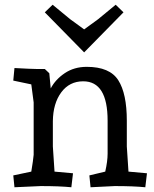

<svg xmlns="http://www.w3.org/2000/svg" viewBox="-20 -785 650 810"><path d="M36 -445 41 -498Q113 -494 133 -494H169L188 -476L194 -412Q214 -450 253.5 -476.5Q293 -503 346 -503Q443 -503 479 -446.5Q515 -390 515 -276V-167L522 -61L600 -54L593 5Q544 0 464 0L362 5L357 -45L424 -61Q434 -105 434 -137V-276Q434 -442 331 -442Q273 -442 238.5 -395.5Q204 -349 203 -274V-167L210 -61L288 -54L281 5Q232 0 152 0L41 5L36 -45L112 -61Q120 -109 122 -132V-353L112 -429ZM202 -765 276 -704Q280 -701 335 -661L394 -704L468 -765L501 -733L335 -564L169 -733Z"/></svg>

Font: Andada
Style: Regular
Weight: 400
Designer: Carolina Giovagnoli
Foundry: Carolina Giovagnoli
Version: Version 1.003